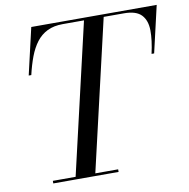

<svg xmlns="http://www.w3.org/2000/svg" viewBox="-83 -831 897 912"><g transform="rotate(-10 366.0 -375.0)"><path d="M208 0 382 -750H477L303 0ZM101 0V-12.5H416V0ZM75 -525 127 -750H732L680 -525H667.5Q682 -588.5 681.5 -636.2Q681 -684 655.8 -710.8Q630.5 -737.5 572 -737.5H277Q233 -737.5 202 -722.2Q171 -707 149.5 -678.8Q128 -650.5 113.2 -611.5Q98.5 -572.5 87.5 -525Z"/></g></svg>

Font: Bodoni Moda 18pt
Style: Italic
Weight: 400
Italic angle: -13°
Designer: Owen Earl
Foundry: indestructible type
Version: Version 2.005